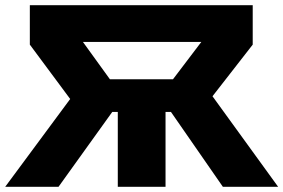

<svg xmlns="http://www.w3.org/2000/svg" viewBox="-21 -720 1092 740"><path d="M-1 0 249.5 -338.5 94 -548V-700H953V-548L798 -349L1051 0H838L596 -349L755 -558.5H298.5L452.5 -345.5L204.5 0ZM433 0V-288.5H313.5V-414.5H737V-288.5H617V0Z"/></svg>

Font: Geologica Roman ExtraBold
Style: Regular
Weight: 800
Designer: Sindre Bremnes, Frode Helland
Foundry: Monokrom Skriftforlag AS
Version: Version 1.010;gftools[0.9.28]